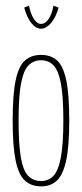

<svg xmlns="http://www.w3.org/2000/svg" viewBox="-20 -654 290 682"><path d="M126 8Q91 8 68.5 -12.5Q46 -33 35.5 -84Q25 -135 25 -225Q25 -320 36 -370.5Q47 -421 69.5 -440Q92 -459 126 -459Q160 -459 182 -440Q204 -421 215 -370.5Q226 -320 226 -225Q226 -135 215 -84Q204 -33 182 -12.5Q160 8 126 8ZM126 -11Q152 -11 169.5 -29Q187 -47 196 -94Q205 -141 205 -226Q205 -313 196 -359Q187 -405 169.5 -422.5Q152 -440 126 -440Q100 -440 82 -422.5Q64 -405 55 -359Q46 -313 46 -226Q46 -142 54 -95Q62 -48 80 -29.5Q98 -11 126 -11ZM170 -634 188 -627Q179 -593 161.5 -572.5Q144 -552 126 -552Q107 -552 91 -572.5Q75 -593 66 -627L83 -634Q89 -604 100.5 -586.5Q112 -569 126 -569Q140 -569 152 -585.5Q164 -602 170 -634Z"/></svg>

Font: Inconsolata UltraCondensed ExtraLight
Style: Regular
Weight: 200
Width: 1
Monospace: yes
Designer: Raph Levien, Cyreal, Brenton Simpson
Foundry: Raph Levien, Cyreal, Google
Version: Version 3.100; ttfautohint (v1.8.4.7-5d5b)